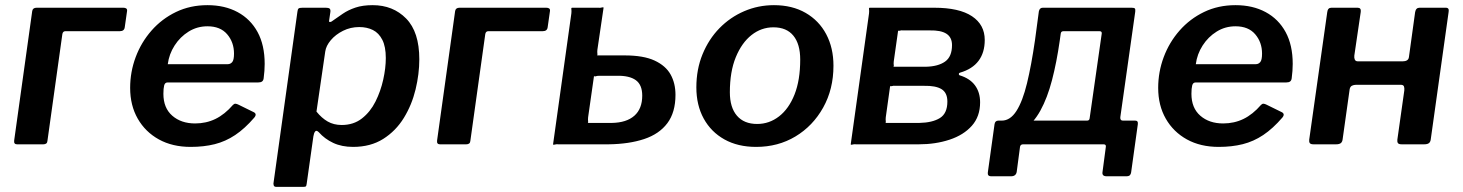

<svg xmlns="http://www.w3.org/2000/svg" viewBox="-20 -560 5676 745"><path d="M46 0Q33 0 35 -15L105 -517Q107 -530 122 -530H459Q466 -530 470 -527Q474 -524 473 -517L464 -454Q462 -439 445 -439H234Q224 -439 222 -428L164 -13Q163 0 148 0Z M720 10Q649 10 596.5 -19Q544 -48 514.5 -99.5Q485 -151 485 -219Q485 -281 506.5 -338.5Q528 -396 568 -441.5Q608 -487 663 -513.5Q718 -540 785 -540Q852 -540 902 -513Q952 -486 979.5 -435.5Q1007 -385 1007 -312Q1007 -299 1006 -285Q1005 -271 1003 -256Q1002 -248 997 -244Q992 -240 981 -240H630Q620 -240 617 -228.5Q614 -217 614 -196Q614 -141 648.5 -111Q683 -81 737 -81Q780 -81 816 -98.5Q852 -116 884 -153Q889 -158 894 -157.5Q899 -157 905 -154L962 -126Q979 -119 967 -104Q930 -61 892.5 -36Q855 -11 813 -0.5Q771 10 720 10ZM864 -311Q874 -311 881 -319Q888 -327 888 -352Q888 -396 861.5 -427Q835 -458 785 -458Q745 -458 712 -437.5Q679 -417 657.5 -383.5Q636 -350 631 -311Z M1051 165Q1044 165 1042 159Q1040 153 1042 145L1134 -514Q1135 -524 1138.5 -527Q1142 -530 1154 -530H1244Q1254 -530 1258.5 -527Q1263 -524 1262 -514L1257 -480Q1256 -474 1261 -474.5Q1266 -475 1273 -481Q1290 -493 1310.5 -507Q1331 -521 1359 -530.5Q1387 -540 1426 -540Q1505 -540 1556 -488Q1607 -436 1607 -330Q1607 -273 1592.5 -213Q1578 -153 1547 -102.5Q1516 -52 1467 -21Q1418 10 1350 10Q1306 10 1273 -5.5Q1240 -21 1217 -47Q1208 -56 1203 -50Q1198 -44 1196 -31L1170 153Q1169 161 1167 163Q1165 165 1158 165H1051ZM1306 -75Q1352 -75 1384.5 -100.5Q1417 -126 1437 -166Q1457 -206 1467 -251Q1477 -296 1477 -335Q1477 -379 1463.5 -405.5Q1450 -432 1427 -443.5Q1404 -455 1374 -455Q1340 -455 1311 -440.5Q1282 -426 1263.5 -404Q1245 -382 1242 -360L1208 -127Q1228 -102 1251.5 -88.5Q1275 -75 1306 -75Z M1687 0Q1674 0 1676 -15L1746 -517Q1748 -530 1763 -530H2100Q2107 -530 2111 -527Q2115 -524 2114 -517L2105 -454Q2103 -439 2086 -439H1875Q1865 -439 1863 -428L1805 -13Q1804 0 1789 0Z M2126 0 2197 -508Q2198 -518 2197 -524Q2196 -530 2200 -530H2300Q2310 -529 2315.5 -531Q2321 -533 2322 -530L2298 -367Q2297 -358 2298 -351.5Q2299 -345 2296 -345H2404Q2477 -345 2520 -325Q2563 -305 2582 -271Q2601 -237 2601 -192Q2601 -124 2569.5 -82Q2538 -40 2479.5 -20.5Q2421 -1 2341 0H2148Q2138 -1 2132.5 1Q2127 3 2126 0ZM2260 -83H2354Q2411 -84 2441.5 -111Q2472 -138 2472 -189Q2472 -231 2447 -249Q2422 -267 2373 -266H2306Q2297 -266 2291.5 -264Q2286 -262 2285 -266L2262 -105Q2261 -96 2262 -89.5Q2263 -83 2260 -83Z M2914 10Q2843 10 2791 -19Q2739 -48 2710.5 -100Q2682 -152 2682 -221Q2682 -291 2706 -349.5Q2730 -408 2771.5 -450.5Q2813 -493 2867.5 -516.5Q2922 -540 2983 -540Q3054 -540 3106 -510Q3158 -480 3186 -427Q3214 -374 3214 -305Q3214 -214 3174 -142.5Q3134 -71 3066.5 -30.5Q2999 10 2914 10ZM2918 -79Q2965 -79 3003 -108.5Q3041 -138 3063 -193.5Q3085 -249 3085 -329Q3085 -389 3058.5 -421.5Q3032 -454 2981 -454Q2934 -454 2896 -424Q2858 -394 2835 -338Q2812 -282 2812 -202Q2812 -143 2839.5 -111Q2867 -79 2918 -79Z M3281 0 3352 -508Q3353 -518 3352 -524Q3351 -530 3355 -530H3605Q3702 -530 3751.5 -497Q3801 -464 3801 -405Q3801 -356 3777 -324Q3753 -292 3705 -278Q3701 -277 3700.5 -273.5Q3700 -270 3703 -268Q3743 -256 3763 -229Q3783 -202 3783 -163Q3783 -108 3751 -72Q3719 -36 3664.5 -18Q3610 0 3545 0H3303Q3293 -1 3287.5 1Q3282 3 3281 0ZM3547 -83Q3598 -84 3627 -102Q3656 -120 3656 -166Q3656 -200 3633.5 -214Q3611 -228 3565 -227H3456Q3447 -228 3441 -226Q3435 -224 3434 -227L3417 -105Q3416 -96 3417 -89.5Q3418 -83 3415 -83ZM3572 -301Q3620 -302 3647 -321Q3674 -340 3674 -385Q3674 -415 3652.5 -429Q3631 -443 3587 -442H3486Q3477 -443 3471.5 -441Q3466 -439 3465 -442L3448 -322Q3447 -313 3448 -307Q3449 -301 3445 -301Z M3827 124Q3818 124 3815 120Q3812 116 3813 109L3839 -78Q3841 -92 3854 -92H4198Q4207 -92 4208 -101L4255 -430Q4256 -439 4246 -439H4107Q4097 -439 4096 -430L4011 -516Q4014 -530 4026 -530H4371Q4381 -530 4383.5 -527Q4386 -524 4385 -515L4327 -105Q4326 -92 4337 -92H4385Q4397 -92 4395 -78L4369 109Q4368 116 4364 120Q4360 124 4350 124H4274Q4255 124 4258 107L4271 9Q4272 0 4262 0H3950Q3940 0 3938 9L3925 107Q3922 124 3903 124ZM3864 -40 3867 -92Q3900 -92 3924 -129.5Q3948 -167 3965 -237Q3982 -307 3996 -404L4011 -516H4108L4092 -402Q4080 -318 4062 -249Q4044 -180 4017 -131Q3990 -82 3952 -57.5Q3914 -33 3864 -40Z M4709 10Q4638 10 4585.5 -19Q4533 -48 4503.5 -99.5Q4474 -151 4474 -219Q4474 -281 4495.5 -338.5Q4517 -396 4557 -441.5Q4597 -487 4652 -513.5Q4707 -540 4774 -540Q4841 -540 4891 -513Q4941 -486 4968.5 -435.5Q4996 -385 4996 -312Q4996 -299 4995 -285Q4994 -271 4992 -256Q4991 -248 4986 -244Q4981 -240 4970 -240H4619Q4609 -240 4606 -228.5Q4603 -217 4603 -196Q4603 -141 4637.5 -111Q4672 -81 4726 -81Q4769 -81 4805 -98.5Q4841 -116 4873 -153Q4878 -158 4883 -157.5Q4888 -157 4894 -154L4951 -126Q4968 -119 4956 -104Q4919 -61 4881.5 -36Q4844 -11 4802 -0.5Q4760 10 4709 10ZM4853 -311Q4863 -311 4870 -319Q4877 -327 4877 -352Q4877 -396 4850.5 -427Q4824 -458 4774 -458Q4734 -458 4701 -437.5Q4668 -417 4646.5 -383.5Q4625 -350 4620 -311Z M5077 0Q5066 0 5062.5 -4.5Q5059 -9 5060 -18L5130 -513Q5132 -530 5146 -530H5248Q5262 -530 5260 -514L5235 -344Q5234 -335 5237 -328.5Q5240 -322 5249 -322H5423Q5433 -322 5439.5 -326Q5446 -330 5447 -339L5471 -513Q5474 -530 5488 -530H5590Q5604 -530 5601 -514L5532 -22Q5531 -10 5525 -5Q5519 0 5506 0H5419Q5408 0 5404.5 -4.5Q5401 -9 5402 -18L5429 -209Q5430 -219 5427.5 -225Q5425 -231 5415 -231H5242Q5233 -231 5226 -227.5Q5219 -224 5217 -214L5190 -22Q5189 -10 5183 -5Q5177 0 5164 0Z"/></svg>

Font: Libre Franklin SemiBold
Style: Italic
Weight: 600
Italic angle: -8°
Designer: Pablo Impallari, Rodrigo Fuenzalida, Nhung Nguyen
Foundry: Impallari Type
Version: Version 3.000